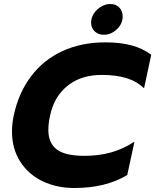

<svg xmlns="http://www.w3.org/2000/svg" viewBox="-20 -926 777 961"><path d="M436 -813Q436 -837 450 -858.5Q464 -880 486.5 -893Q509 -906 532 -906Q560 -906 577 -888.5Q594 -871 594 -844Q594 -807 565 -779.5Q536 -752 500 -752Q472 -752 454 -769Q436 -786 436 -813ZM40 -268Q40 -307 49 -349Q73 -461 135 -543.5Q197 -626 292 -670Q387 -714 507 -714Q582 -714 638 -699Q694 -684 737 -652L701 -484Q665 -519 613 -535Q561 -551 489 -551Q386 -551 318.5 -497Q251 -443 231 -349Q222 -309 222 -275Q222 -211 263.5 -178.5Q305 -146 403 -146Q475 -146 535.5 -163Q596 -180 653 -217L617 -50Q509 15 352 15Q264 15 193 -19Q122 -53 81 -117.5Q40 -182 40 -268Z"/></svg>

Font: Prompt Bold
Style: Bold Italic
Weight: 700
Italic angle: -12°
Designer: Katatrad Team
Foundry: CadsonDemak
Version: Version 1.000